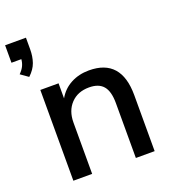

<svg xmlns="http://www.w3.org/2000/svg" viewBox="-157 -865 871 970"><g transform="rotate(-20 278.5 -380.5)"><path d="M41 -569 0 -598Q18 -616 25.5 -633Q33 -650 34 -667H-19V-761H93V-698Q93 -660 82 -628.5Q71 -597 41 -569ZM71 0V-488H169V-407Q194 -451 237.5 -474Q281 -497 335 -497Q508 -497 508 -301V0H407V-295Q407 -358 382.5 -387Q358 -416 306 -416Q245 -416 208.5 -377.5Q172 -339 172 -276V0Z"/></g></svg>

Font: Nunito Sans SemiBold
Style: Regular
Weight: 600
Designer: Vernon Adams
Foundry: Vernon Adams
Version: Version 3.101; ttfautohint (v1.8.4.7-5d5b);gftools[0.9.27]